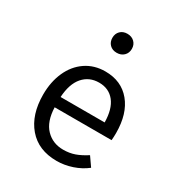

<svg xmlns="http://www.w3.org/2000/svg" viewBox="-183 -898 966 1034"><g transform="rotate(30 300.0 -381.0)"><path d="M320 -59Q359 -59 391.5 -70.5Q424 -82 461 -106L500 -50Q463 -21 415.5 -5Q368 11 320 11Q206 11 142.5 -63.5Q79 -138 79 -263Q79 -342 107 -404.5Q135 -467 187 -502.5Q239 -538 308 -538Q408 -538 465.5 -468.5Q523 -399 523 -279Q523 -256 521 -234H167Q170 -147 212.5 -103Q255 -59 320 -59ZM167 -298H441Q440 -381 405 -425Q370 -469 309 -469Q248 -469 210 -425.5Q172 -382 167 -298ZM370 -714Q370 -688 353 -671.5Q336 -655 309 -655Q282 -655 265.5 -671.5Q249 -688 249 -714Q249 -740 265.5 -756.5Q282 -773 309 -773Q336 -773 353 -756.5Q370 -740 370 -714Z"/></g></svg>

Font: Fira Mono
Style: Regular
Weight: 400
Designer: Carrois Corporate & Edenspiekermann AG
Foundry: Carrois Corporate GbR & Edenspiekermann AG
Version: Version 3.206